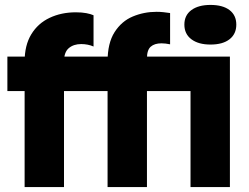

<svg xmlns="http://www.w3.org/2000/svg" viewBox="-20 -760 1010 780"><path d="M360 -698V-571Q349 -576 336 -578.5Q323 -581 310 -581Q279 -581 259.5 -564.5Q240 -548 240 -510V0H80V-510Q80 -576 107 -620.5Q134 -665 181.5 -687.5Q229 -710 288 -710Q313 -710 331 -706.5Q349 -703 360 -698ZM10 -390V-530H823V-390ZM754 -530H914V0H754ZM835 -579Q786 -579 757.5 -600.5Q729 -622 729 -660Q729 -698 757.5 -719Q786 -740 835 -740Q885 -740 912.5 -719Q940 -698 940 -660Q940 -622 912.5 -600.5Q885 -579 835 -579ZM671 -707V-580Q661 -582 652.5 -583Q644 -584 636 -584Q608 -584 592.5 -570.5Q577 -557 577 -523V0H417V-510Q417 -585 445.5 -629.5Q474 -674 519.5 -693Q565 -712 616 -712Q630 -712 644 -710.5Q658 -709 671 -707Z"/></svg>

Font: Roundo Variable
Style: Regular
Weight: 200
Designer: Shiva Nallaperumal
Foundry: Indian Type Foundry
Version: Version 2.000